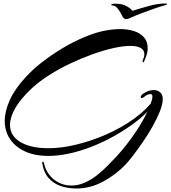

<svg xmlns="http://www.w3.org/2000/svg" viewBox="-20 -835 974 1096"><path d="M416 241Q367 241 325.5 226.5Q284 212 256.5 180Q229 148 221 96V93Q221 88 224 88Q229 88 231 95Q242 152 286 188Q330 224 387 224Q427 224 464 207.5Q501 191 534 165Q567 139 595.5 109.5Q624 80 648 55Q704 -7 749.5 -74Q795 -141 821 -197Q787 -162 737.5 -126Q688 -90 629 -57Q570 -24 505.5 1.5Q441 27 377 41Q345 48 315 51.5Q285 55 258 55Q178 55 122 29Q66 3 36.5 -42Q7 -87 7 -144Q7 -200 36 -264Q65 -328 126 -394Q171 -443 227 -485.5Q283 -528 341.5 -562.5Q400 -597 456.5 -621Q513 -645 560 -656Q586 -662 613 -665.5Q640 -669 665 -669Q708 -669 743.5 -658Q779 -647 801 -623Q823 -599 823 -560Q823 -538 815.5 -517Q808 -496 803 -485Q800 -479 797 -479Q795 -479 794 -483Q793 -487 795 -491Q804 -511 804 -525Q804 -550 782.5 -561.5Q761 -573 724 -573Q682 -573 625 -560Q568 -547 504.5 -524Q441 -501 378 -471Q315 -441 259.5 -405.5Q204 -370 164 -333Q98 -272 67.5 -218.5Q37 -165 37 -123Q37 -60 96 -24.5Q155 11 255 11Q281 11 308.5 8.5Q336 6 366 1Q453 -15 543 -49.5Q633 -84 711 -134Q789 -184 840 -243Q844 -254 847 -264.5Q850 -275 850 -285Q850 -298 838 -298Q822 -298 803 -282Q795 -275 788 -275Q783 -275 783 -280Q783 -288 793 -297Q826 -321 857 -321Q883 -321 899 -303Q909 -292 909 -269Q909 -240 892.5 -199Q876 -158 850.5 -112.5Q825 -67 795.5 -24.5Q766 18 740 52Q714 86 698 103Q643 161 569.5 201Q496 241 416 241ZM700 -726Q689 -726 682 -736Q678 -743 669.5 -759.5Q661 -776 648.5 -790Q636 -804 620 -804Q615 -804 615 -808Q615 -814 638 -814Q677 -814 701.5 -800.5Q726 -787 736 -773Q779 -787 830.5 -801Q882 -815 919 -815Q937 -815 934 -812Q934 -808 918 -804Q899 -799 862.5 -786.5Q826 -774 788 -759.5Q750 -745 724 -733Q710 -726 700 -726Z"/></svg>

Font: Arizonia
Style: Regular
Weight: 400
Designer: Robert E. Leuschke
Foundry: Robert E. Leuschke
Version: Version 1.010; ttfautohint (v1.8.4.7-5d5b)